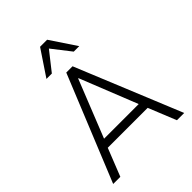

<svg xmlns="http://www.w3.org/2000/svg" viewBox="-262 -1094 1233 1233"><g transform="rotate(-45 354.5 -477.5)"><path d="M33 0 326 -719H383L678 0H612L528 -207L563 -189H147L180 -207L98 0ZM353 -638 192 -234 169 -247H540L517 -234L356 -638ZM207 -780 324 -955H388L505 -780H455L356 -907L256 -780Z"/></g></svg>

Font: Nunitoga
Style: Light
Weight: 300
Designer: Vernon Adams
Foundry: Vernon Adams
Version: Version 1.0